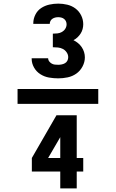

<svg xmlns="http://www.w3.org/2000/svg" viewBox="-20 -873 640 1061"><path d="M77 -299V-381H523V-299ZM302 -440Q276 -440 250.5 -444.5Q225 -449 203 -463Q181 -477 168 -500Q155 -523 155 -548V-551H246V-550Q246 -541 252 -533.5Q258 -526 266 -521.5Q274 -517 283 -516Q292 -515 302 -515Q311 -515 321 -517Q331 -519 339.5 -524Q348 -529 352.5 -538Q357 -547 357 -557Q357 -571 348.5 -583.5Q340 -596 327.5 -602.5Q315 -609 300.5 -610.5Q286 -612 272 -612V-687Q285 -687 298 -688.5Q311 -690 322.5 -696.5Q334 -703 341 -714.5Q348 -726 348 -739Q348 -747 344.5 -755Q341 -763 334 -768.5Q327 -774 318.5 -776Q310 -778 302 -778Q293 -778 285 -776Q277 -774 270 -769.5Q263 -765 259 -757.5Q255 -750 255 -742V-741H164V-745Q164 -769 175.5 -792Q187 -815 207.5 -828.5Q228 -842 252.5 -847.5Q277 -853 302 -853Q327 -853 352 -847Q377 -841 397 -826Q417 -811 428.5 -788Q440 -765 440 -739Q440 -726 436.5 -712.5Q433 -699 425.5 -687.5Q418 -676 408 -666.5Q398 -657 386 -651Q400 -644 411.5 -634.5Q423 -625 431.5 -612.5Q440 -600 444.5 -585.5Q449 -571 449 -556Q449 -530 436 -505.5Q423 -481 401.5 -466Q380 -451 354 -445.5Q328 -440 302 -440ZM313 168V75H156V0L292 -236H404V0H440V75H404V168ZM313 0V-115L246 0Z"/></svg>

Font: Iosevka Aile Heavy
Style: Regular
Weight: 900
Designer: Belleve Invis
Foundry: Belleve Invis
Version: Version 31.1.0; ttfautohint (v1.8.4)